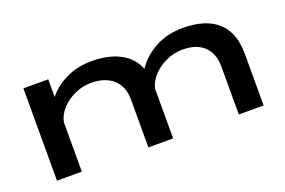

<svg xmlns="http://www.w3.org/2000/svg" viewBox="-74 -745 1448 977"><g transform="rotate(-20 650.0 -256.0)"><path d="M95 0V-500H229.5V-404Q266.5 -451 327.8 -481.2Q389 -511.5 468 -511.5Q559 -511.5 620.8 -478.8Q682.5 -446 708 -383Q744 -438.5 809.5 -475Q875 -511.5 962 -511.5Q1084.5 -511.5 1149.2 -453.5Q1214 -395.5 1214 -279V0H1079.5V-259Q1079.5 -330 1039 -369.2Q998.5 -408.5 923 -408.5Q875 -408.5 832.8 -388.8Q790.5 -369 761.5 -337.5Q732.5 -306 724 -269.5V0H590V-259Q590 -330 546.8 -369.2Q503.5 -408.5 428 -408.5Q380 -408.5 337 -388.5Q294 -368.5 265 -336.2Q236 -304 229.5 -266V0Z"/></g></svg>

Font: Trispace Expanded Medium
Style: Regular
Weight: 500
Width: 7
Designer: Tyler Finck
Foundry: Etcetera Type Company
Version: Version 1.210; ttfautohint (v1.8.3)